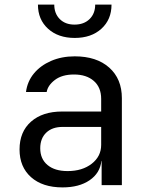

<svg xmlns="http://www.w3.org/2000/svg" viewBox="-20 -805 640 835"><path d="M252 10Q165 10 115 -34.5Q65 -79 65 -155Q65 -232 115 -276Q165 -320 250 -320H420V-375Q420 -425 388 -453Q356 -481 302 -481Q250 -481 219 -457.5Q188 -434 183 -405H93Q99 -451 127.5 -485.5Q156 -520 202 -540Q248 -560 305 -560Q400 -560 455 -511Q510 -462 510 -378V0H422V-105H421Q415 -52 369.5 -21Q324 10 252 10ZM274 -61Q338 -61 379 -93Q420 -125 420 -175V-253H252Q207 -253 181 -228Q155 -203 155 -160Q155 -114 186.5 -87.5Q218 -61 274 -61ZM305 -640Q233 -640 189 -680Q145 -720 145 -785H216Q216 -746 240 -722Q264 -698 304 -698Q345 -698 369.5 -722Q394 -746 394 -785H465Q465 -720 421 -680Q377 -640 305 -640Z"/></svg>

Font: JetBrainsMono NF
Style: Regular
Weight: 400
Designer: Philipp Nurullin, Konstantin Bulenkov
Foundry: JetBrains
Version: Version 2.251; ttfautohint (v1.8.3);Nerd Fonts 2.2.2